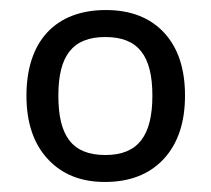

<svg xmlns="http://www.w3.org/2000/svg" viewBox="-20 -742 416 379"><path d="M345.2 -553.2C345.2 -606.4 331.5 -647.9 303.7 -677.7C275.9 -707.5 237.3 -722.2 189 -722.2C89.4 -722.2 32.2 -660.6 32.2 -553.2C32.2 -500 46.4 -458 74.2 -428.2C102.1 -397.9 139.6 -382.8 187 -382.8C236.3 -382.8 274.9 -397.9 303.2 -428.2C331.1 -458.5 345.2 -500 345.2 -553.2ZM95.2 -553.2C95.2 -631.8 123 -668.9 188 -668.9C252.9 -668.9 280.8 -631.8 280.8 -553.2C280.8 -474.6 252.9 -436 188 -436C121.6 -436 95.2 -474.6 95.2 -553.2Z"/></svg>

Font: Noto Reveo Sans
Style: Regular
Weight: 400
Designer: Monotype Design team
Foundry: Monotype Imaging Inc.
Version: Version 1.04